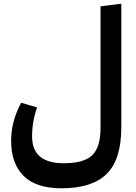

<svg xmlns="http://www.w3.org/2000/svg" viewBox="-20 -796 732 1035"><path d="M522 -762 634 -776V-111Q634 63 555.5 141Q477 219 312 219Q174 219 107 152Q40 85 40 -38Q40 -141 94 -242L180 -217Q153 -143 153 -60Q153 84 324 84Q432 84 477 41Q522 -2 522 -107Z"/></svg>

Font: FiraGO SemiBold
Style: Regular
Weight: 600
Designer: bBox Type
Foundry: bBox Type GmbH
Version: Version 1.001;PS 001.001;hotconv 1.0.88;makeotf.lib2.5.64775